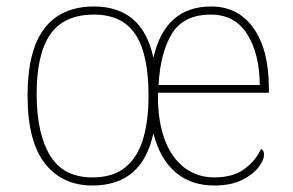

<svg xmlns="http://www.w3.org/2000/svg" viewBox="-20 -562 903 592"><path d="M265 10Q172 10 118.5 -58Q65 -126 65 -267Q65 -407 117 -474.5Q169 -542 270 -542Q342 -542 388.5 -504Q435 -466 453 -384Q489 -542 631 -542Q714 -542 761.5 -475.5Q809 -409 809 -290V-276H467Q466 -211 478.5 -162Q491 -113 514.5 -80.5Q538 -48 570 -31.5Q602 -15 641 -15Q698 -15 733 -40.5Q768 -66 785 -103Q790 -100 792 -96Q794 -92 794 -85Q794 -68 776.5 -45.5Q759 -23 725 -6.5Q691 10 640 10Q569 10 521 -31Q473 -72 453 -151Q435 -69 388 -29.5Q341 10 265 10ZM265 -15Q329 -15 367 -46.5Q405 -78 421.5 -134.5Q438 -191 438 -267Q438 -395 397.5 -456Q357 -517 270 -517Q176 -517 134 -454.5Q92 -392 93 -267Q94 -148 135 -81.5Q176 -15 265 -15ZM781 -300Q780 -397 742 -457Q704 -517 630 -517Q546 -517 510 -458Q474 -399 469 -300Z"/></svg>

Font: Noto Serif Gujarati Thin
Style: Regular
Weight: 250
Version: Version 2.102